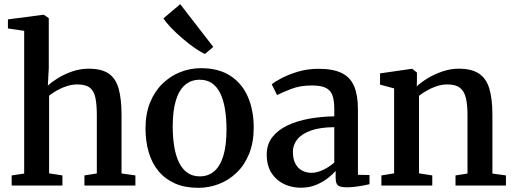

<svg xmlns="http://www.w3.org/2000/svg" viewBox="-20 -890 2466 921"><path d="M96 -57.5V-742L18 -753.5V-797L185.5 -819H190.5L214 -803V-563.5L209.5 -479Q227 -496 257.5 -515Q288 -534 326.2 -547.2Q364.5 -560.5 405 -560.5Q467.5 -560.5 501.8 -536.8Q536 -513 549.5 -463.5Q563 -414 563 -337.5V-58L629.5 -48.5V0H385V-48.5L444.5 -58V-337.5Q444.5 -387.5 437.8 -420.5Q431 -453.5 411 -469.2Q391 -485 351 -485Q326.5 -485 301.5 -477.2Q276.5 -469.5 254.5 -457Q232.5 -444.5 215.5 -431V-58.5L279.5 -48.5V0H36V-48.5Z M678 -273.5Q678 -344.5 700 -398.5Q722 -452.5 759.8 -489Q797.5 -525.5 845 -544.2Q892.5 -563 944 -563Q1029 -563 1085.2 -526.2Q1141.5 -489.5 1169.2 -425.2Q1197 -361 1197 -278Q1197 -206.5 1175 -152.2Q1153 -98 1115.2 -61.8Q1077.5 -25.5 1029.8 -7.2Q982 11 931 11Q867 11 819.5 -10Q772 -31 740.5 -69Q709 -107 693.5 -159.2Q678 -211.5 678 -273.5ZM938.5 -44Q979.5 -44 1008 -68.8Q1036.5 -93.5 1051.5 -143.2Q1066.5 -193 1066.5 -268.5Q1066.5 -321 1059.5 -364.8Q1052.5 -408.5 1037.5 -440.5Q1022.5 -472.5 998 -490Q973.5 -507.5 938 -507.5Q897 -507.5 868 -483Q839 -458.5 823.8 -408.8Q808.5 -359 808.5 -283Q808.5 -230.5 815.8 -186.8Q823 -143 838.5 -111Q854 -79 878.8 -61.5Q903.5 -44 938.5 -44ZM962.5 -631.5Q942.5 -640 913.8 -660Q885 -680 855 -705.8Q825 -731.5 800.5 -757Q776 -782.5 764 -802L844.5 -870L1003 -665L963.5 -631.5Z M1423 10.5Q1379.5 10.5 1342.2 -7.2Q1305 -25 1282.2 -60.2Q1259.5 -95.5 1259.5 -148.5Q1259.5 -197.5 1286.2 -232Q1313 -266.5 1358.8 -288.2Q1404.5 -310 1462.5 -320.5Q1520.5 -331 1583.5 -332V-367Q1583.5 -408 1574.5 -432.8Q1565.5 -457.5 1542.2 -468.8Q1519 -480 1476 -480Q1419.5 -480 1376.5 -463.2Q1333.5 -446.5 1309 -434L1283.5 -485.5Q1295.5 -496 1328.2 -513.8Q1361 -531.5 1408 -545.8Q1455 -560 1508 -560Q1578 -560 1619.5 -539.5Q1661 -519 1679 -475.8Q1697 -432.5 1697 -365V-51.5L1752.5 -50.5V-6.5Q1741.5 -3.5 1722.8 0Q1704 3.5 1682.8 6Q1661.5 8.5 1643 8.5Q1614 8.5 1602 0Q1590 -8.5 1590 -38V-70Q1578 -56 1554.5 -37Q1531 -18 1497.8 -3.8Q1464.5 10.5 1423 10.5ZM1475 -61Q1500 -61 1530.2 -75.2Q1560.5 -89.5 1583.5 -110.5V-280Q1516 -279.5 1472 -264Q1428 -248.5 1406.5 -222Q1385 -195.5 1385 -162Q1385 -127.5 1396.8 -105.2Q1408.5 -83 1428.8 -72Q1449 -61 1475 -61Z M1870.5 -58.5V-466L1803 -484V-538L1952 -559.5H1958L1980 -542V-502L1979 -475.5Q2000 -495.5 2032.2 -515Q2064.5 -534.5 2103 -547.5Q2141.5 -560.5 2181 -560.5Q2242 -560.5 2277.2 -537.2Q2312.5 -514 2327.2 -465Q2342 -416 2342 -339V-57.5L2407 -48.5V0H2165V-48.5L2222.5 -57.5V-337.5Q2222.5 -388.5 2214.5 -421Q2206.5 -453.5 2185.8 -469.2Q2165 -485 2126 -485Q2100 -485 2075.2 -476.8Q2050.5 -468.5 2028.5 -456Q2006.5 -443.5 1990 -430.5V-58.5L2053.5 -48.5V0H1809.5V-48.5Z"/></svg>

Font: Merriweather 36pt SemiBold
Style: Regular
Weight: 600
Version: Version 2.100